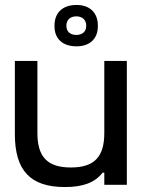

<svg xmlns="http://www.w3.org/2000/svg" viewBox="-20 -746 591 775"><path d="M492 0V-500H401V-209C401 -112 360 -70 266 -70C172 -70 131 -112 131 -209V-500H40V-205C40 -57 103 9 242 9C317 9 364 -10 394 -49H401V0ZM200 -640C200 -590 232 -559 289 -559C343 -559 375 -590 375 -640V-643C375 -694 343 -726 289 -726C232 -726 200 -694 200 -643ZM248 -641V-643C248 -665 263 -680 288 -680C313 -680 328 -665 328 -643V-641C328 -619 313 -605 288 -605C263 -605 248 -619 248 -641Z"/></svg>

Font: LT Wave Alt
Style: Regular
Weight: 400
Designer: Daniel Lyons
Version: Version 2.5 (Glyphs App)